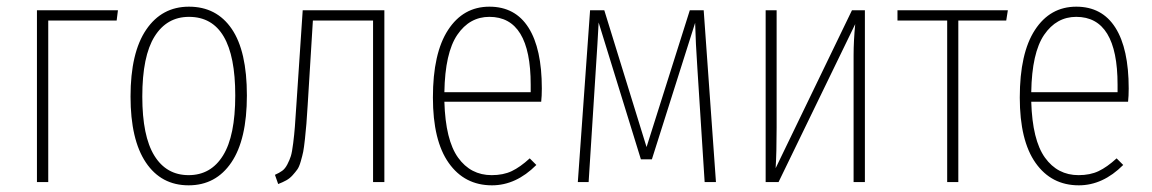

<svg xmlns="http://www.w3.org/2000/svg" viewBox="-20 -551 3485 581"><path d="M126 0H91.8V-520H336.9L333 -488.8H126Z M551.8 -530.8Q635.3 -530.8 681.2 -463.6Q727.1 -396.5 727.1 -262.2Q727.1 -128.9 680.2 -59.6Q633.3 9.8 550.8 9.8Q467.8 9.8 421.4 -59.3Q375 -128.4 375 -258.8Q375 -391.6 422.4 -461.2Q469.7 -530.8 551.8 -530.8ZM551.8 -500Q484.9 -500 447.8 -440.7Q410.6 -381.3 410.6 -258.8Q410.6 -139.2 447 -80.1Q483.4 -21 550.8 -21Q618.2 -21 655 -80.6Q691.9 -140.1 691.9 -262.2Q691.9 -500 551.8 -500Z M896 -520H1143.1V0H1108.9V-488.8H926.8L911.1 -233.9Q908.7 -195.8 907.2 -176.5Q905.8 -157.2 902.8 -130.6Q899.9 -104 897.5 -91.8Q895 -79.6 890.1 -62.7Q885.3 -45.9 879.6 -38.1Q874 -30.3 865.5 -20.8Q856.9 -11.2 846.4 -5.4Q835.9 0.5 821.8 5.9L812 -22Q825.2 -27.8 834 -34.2Q842.8 -40.5 849.6 -53.7Q856.4 -66.9 860.1 -78.6Q863.8 -90.3 867.2 -117.7Q870.6 -145 872.3 -167.5Q874 -189.9 877 -235.8Z M1619.6 -283.2Q1619.6 -260.7 1617.7 -243.2H1324.7Q1328.1 -127 1366.2 -74Q1404.3 -21 1467.8 -21Q1502.9 -21 1528.6 -33.2Q1554.2 -45.4 1583 -71.8L1603 -51.8Q1541.5 9.8 1468.8 9.8Q1385.7 9.8 1337.9 -57.9Q1290 -125.5 1290 -255.9Q1290 -390.1 1335.9 -460.4Q1381.8 -530.8 1460.9 -530.8Q1539.1 -530.8 1579.3 -467.3Q1619.6 -403.8 1619.6 -283.2ZM1585.9 -272V-294.9Q1585.9 -500 1460.9 -500Q1400.9 -500 1363.8 -445.6Q1326.7 -391.1 1324.7 -272Z M2109.4 -520 2146.5 0H2112.3L2090.3 -344.2Q2085 -422.4 2083.5 -481.9L1952.6 -68.8H1919.4L1791.5 -482.9Q1788.1 -417.5 1783.2 -345.2L1761.2 0H1728.5L1765.6 -520H1808.6L1936.5 -106L2067.4 -520Z M2597.2 -520V0H2563V-383.8Q2563 -426.8 2567.9 -478L2335.9 0H2296.9V-520H2330.1V-165Q2330.1 -87.9 2327.1 -42L2558.1 -520Z M3029.8 -520 3024.9 -488.8H2879.9V0H2846.2V-488.8H2695.8V-520Z M3395.5 -283.2Q3395.5 -260.7 3393.6 -243.2H3100.6Q3104 -127 3142.1 -74Q3180.2 -21 3243.7 -21Q3278.8 -21 3304.4 -33.2Q3330.1 -45.4 3358.9 -71.8L3378.9 -51.8Q3317.4 9.8 3244.6 9.8Q3161.6 9.8 3113.8 -57.9Q3065.9 -125.5 3065.9 -255.9Q3065.9 -390.1 3111.8 -460.4Q3157.7 -530.8 3236.8 -530.8Q3314.9 -530.8 3355.2 -467.3Q3395.5 -403.8 3395.5 -283.2ZM3361.8 -272V-294.9Q3361.8 -500 3236.8 -500Q3176.8 -500 3139.6 -445.6Q3102.5 -391.1 3100.6 -272Z"/></svg>

Font: Fira Sans Compressed UltraLight
Style: Regular
Weight: 200
Width: 1
Designer: Carrois Corporate & Edenspiekermann AG
Foundry: Carrois Corporate GbR & Edenspiekermann AG
Version: Version 4.203;PS 004.203;hotconv 1.0.88;makeotf.lib2.5.64775